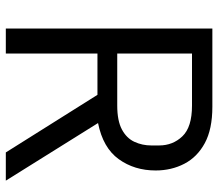

<svg xmlns="http://www.w3.org/2000/svg" viewBox="-65 -685 750 660"><g transform="rotate(90 310.0 -355.0)"><path d="M78 0V-710H347Q424 -710 472 -684Q520 -658 543 -613.5Q566 -569 566 -515Q566 -442 527 -388Q488 -334 403 -317L601 0H504L306 -315H164V0ZM343 -640H164V-383H343Q395 -383 425 -399Q455 -415 467.5 -442Q480 -469 480 -500V-527Q480 -574 448.5 -607Q417 -640 343 -640Z"/></g></svg>

Font: Special Gothic
Style: Regular
Weight: 400
Designer: Alistair McCready
Foundry: Monolith
Version: Version 1.010; ttfautohint (v1.8.4.7-5d5b)